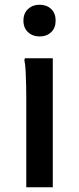

<svg xmlns="http://www.w3.org/2000/svg" viewBox="-20 -791 335 811"><path d="M147 -637Q118 -637 98.5 -655Q79 -673 79 -704Q79 -735 98.5 -753Q118 -771 147 -771Q177 -771 196 -753Q215 -735 215 -704Q215 -673 196 -655Q177 -637 147 -637ZM91 0V-374Q91 -394 90.5 -425.5Q90 -457 88.5 -488Q87 -519 83 -537L85 -545H203V0Z"/></svg>

Font: Kufam Medium
Style: Regular
Weight: 500
Designer: Wael Morcos, Artur Schmal
Foundry: Original Type
Version: Version 1.300; ttfautohint (v1.8.3)